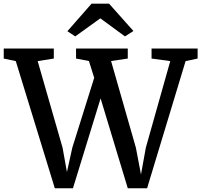

<svg xmlns="http://www.w3.org/2000/svg" viewBox="-42 -1003 1078 1028"><path d="M251.5 4.9 42.5 -675.8 -22 -689.5V-743.2H246.1V-689.5L159.7 -675.8L293 -212.4L316.4 -82L345.2 -212.4L462.4 -586.4L434.1 -676.3L365.2 -689.5V-743.2H642.1V-689.5L552.7 -676.3L685.5 -212.4L712.9 -68.8L738.8 -212.4L869.6 -675.8L769.5 -689.5V-743.2H1016.1V-689.5L951.7 -675.8L745.6 4.9H642.1L496.6 -476.1L348.6 4.9ZM360.8 -808.1 318.8 -835.9 448.2 -983.4H542L672.4 -836.9L627 -808.1L495.1 -904.8Z"/></svg>

Font: HaufeMerriweather
Style: Regular
Weight: 400
Designer: Eben Sorkin ( eben@eyebytes.com )
Foundry: Eben Sorkin
Version: Version 1.56